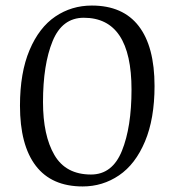

<svg xmlns="http://www.w3.org/2000/svg" viewBox="-20 -660 629 692"><path d="M537 -350Q537 -232 502.5 -150Q468 -68 409 -28Q350 12 278 12Q166 12 109 -62.5Q52 -137 52 -279Q52 -398 86.5 -479.5Q121 -561 179.5 -600.5Q238 -640 311 -640Q423 -640 480 -566Q537 -492 537 -350ZM135 -292Q135 -172 176 -101.5Q217 -31 308 -31Q385 -31 419.5 -116.5Q454 -202 454 -337Q454 -596 282 -596Q204 -596 169.5 -511.5Q135 -427 135 -292Z"/></svg>

Font: Gupter
Style: Regular
Weight: 400
Designer: Octavio Pardo
Version: Version 1.000